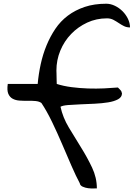

<svg xmlns="http://www.w3.org/2000/svg" viewBox="-20 -913 732 1052"><path d="M417 90.8Q396.5 52.7 371.6 -4.4Q346.7 -61.5 320.3 -123.5Q293.9 -185.5 265.1 -245.1Q236.3 -304.7 207 -348.6Q195.3 -357.4 174.8 -359.4Q154.3 -361.3 131.8 -360.8Q109.4 -360.4 87.4 -361.8Q65.4 -363.3 49.3 -372.1Q33.2 -380.9 25.4 -399.4Q17.6 -418 22.5 -453.1H186.5Q191.4 -507.8 203.1 -561.5Q214.8 -615.2 234.9 -664.1Q254.9 -712.9 283.2 -754.9Q311.5 -796.9 351.6 -827.1Q391.6 -857.4 443.8 -875Q496.1 -892.6 562.5 -892.6Q585.9 -892.6 609.4 -881.3Q632.8 -870.1 651.4 -851.6Q669.9 -833 681.2 -809.6Q692.4 -786.1 692.4 -762.7Q673.8 -762.7 659.2 -770Q644.5 -777.3 630.9 -786.6Q617.2 -795.9 601.6 -804.2Q585.9 -812.5 566.4 -812.5Q507.8 -812.5 457.5 -789.1Q407.2 -765.6 369.6 -726.6Q332 -687.5 310.5 -635.7Q289.1 -584 289.1 -526.4Q289.1 -522.5 289.6 -512.2Q290 -502 290 -490.2Q290 -478.5 290.5 -467.8Q291 -457 291 -453.1Q327.1 -441.4 372.1 -435.5Q417 -429.7 462.4 -428.2Q507.8 -426.8 550.3 -428.7Q592.8 -430.7 626 -433.6Q628.9 -430.7 636.7 -422.9Q644.5 -415 645.5 -411.1Q645.5 -408.2 646.5 -407.2Q648.4 -401.4 648.4 -401.4Q648.4 -380.9 627 -369.1Q605.5 -357.4 572.3 -352.1Q539.1 -346.7 498.5 -344.7Q458 -342.8 420.4 -341.3Q382.8 -339.8 353 -337.4Q323.2 -335 311.5 -328.1Q324.2 -269.5 356.9 -214.8Q389.6 -160.2 423.8 -105.5Q458 -50.8 484.4 4.9Q510.7 60.5 510.7 119.1Q506.8 119.1 492.7 119.6Q478.5 120.1 462.9 118.2Q447.3 116.2 433.1 109.9Q418.9 103.5 417 90.8Z"/></svg>

Font: Gloria Hallelujah
Style: Regular
Weight: 400
Designer: Kimberly Geswein
Foundry: Kimberly Geswein
Version: Version 1.004 2010